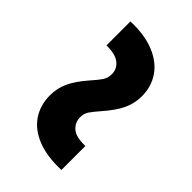

<svg xmlns="http://www.w3.org/2000/svg" viewBox="-17 -613 650 650"><g transform="rotate(-45 308.0 -288.5)"><path d="M47.7 -193.9Q45.3 -260.5 63.5 -306.5Q81.6 -352.4 116.8 -376.3Q152.1 -400.2 199.6 -400.2Q232.5 -400.2 262.6 -386.6Q292.7 -373 331.2 -339.3Q351.1 -321.5 365.1 -311.9Q379.1 -302.3 398 -302.3Q422.7 -302.3 438.6 -322Q454.6 -341.6 453.7 -384.2H568.6Q570.8 -317.6 551.9 -271.5Q532.9 -225.5 498 -201.6Q463.1 -177.7 416.6 -177.5Q381.6 -177.7 351.4 -192.2Q321.1 -206.6 284.4 -238.9Q262.2 -258.2 249.4 -266.8Q236.5 -275.4 218.8 -275.4Q193.8 -275.4 177.5 -256.6Q161.3 -237.9 162.5 -193.9Z"/></g></svg>

Font: Inter Display V
Style: Regular
Weight: 400
Designer: Rasmus Andersson
Foundry: rsms
Version: Version 3.015;git-src